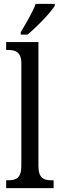

<svg xmlns="http://www.w3.org/2000/svg" viewBox="-20 -979 310 999"><path d="M88 -812V-799H123C173 -840 244 -914 265 -949V-959H166C149 -914 116 -859 88 -812ZM12 0H259V-41H248C208 -41 180 -52 180 -115V-760H12V-719H23C57 -719 91 -710 91 -651V-115C91 -52 63 -41 23 -41H12Z"/></svg>

Font: Noto Serif Lao Condensed
Style: Regular
Weight: 400
Width: 3
Designer: Monotype Design Team
Foundry: Monotype Imaging Inc.
Version: Version 2.003